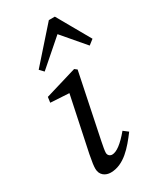

<svg xmlns="http://www.w3.org/2000/svg" viewBox="-192 -810 746 890"><g transform="rotate(-30 181.0 -365.0)"><path d="M72 -38C72 -4 98 13 126 13C197 13 249 -49 294 -109L269 -128C229 -80 197 -56 173 -56C162 -56 151 -64 151 -78C151 -89 155 -110 160 -135L231 -478L218 -488L48 -437L44 -408L163 -401L146 -415L82 -111C74 -70 72 -53 72 -38ZM335 -546 362 -567 262 -743H230L74 -567L94 -546L259 -690H212L335 -546Z"/></g></svg>

Font: Source Serif 4 Variable
Style: Italic
Weight: 400
Italic angle: -12°
Designer: Frank Grießhammer
Foundry: Adobe Systems Incorporated
Version: Version 4.004;hotconv 1.0.116;makeotfexe 2.5.65601